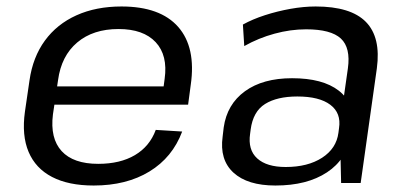

<svg xmlns="http://www.w3.org/2000/svg" viewBox="-20 -568 1252 596"><path d="M270.8 7.9Q192.7 7.9 141.6 -18.7Q90.5 -45.2 68.8 -96.4Q47.1 -147.6 57.4 -221.4L71.6 -318.6Q81.9 -390.7 119.3 -441.9Q156.6 -493.1 217.4 -520.5Q278.2 -547.9 357.1 -547.9Q477.4 -547.9 533.2 -484.4Q588.9 -420.8 572.1 -304.5L563.9 -243H132.1L140.3 -299.8H501.3L485 -277.6L491.1 -323.5Q501.3 -396.4 463.2 -437.1Q425 -477.9 348 -477.9Q269.1 -477.9 219.7 -436.2Q170.3 -394.5 160.2 -319.3L144.3 -212.7Q135.1 -138.5 171.4 -98.9Q207.7 -59.4 284.9 -59.4Q353.1 -59.4 399 -86.6Q444.8 -113.8 463.5 -164.8L545.5 -159.7Q515.4 -79.3 444 -35.7Q372.6 7.9 270.8 7.9Z M1034.8 -179.4 1059.9 -355.8Q1068.8 -419.8 1038.1 -448.4Q1007.3 -477 930.3 -477Q881.8 -477 832.3 -463.5Q782.8 -450.1 738.2 -425L734 -491.8Q763.9 -508.4 802.3 -520.8Q840.6 -533.2 881.8 -540.6Q923 -547.9 959.7 -547.9Q1068.8 -547.9 1115.8 -500Q1162.8 -452.1 1149.8 -355.8L1099.6 0H1038.9ZM834.9 7.9Q748.4 7.9 704.7 -32.1Q661.1 -72.2 671.1 -144.1L674.4 -172.3Q684.6 -244.3 740.4 -284.8Q796.2 -325.2 886.6 -325.2Q981.8 -325.2 1031.6 -286.6Q1081.5 -247.9 1071.4 -176.8L1067 -146.8Q1057 -73.8 995 -33Q933.1 7.9 834.9 7.9ZM866.9 -49.6Q935.4 -49.6 979.8 -78.3Q1024.2 -107.1 1030.5 -155.7L1032.4 -170.2Q1039.6 -216.9 1005.4 -242.7Q971.3 -268.5 902.9 -268.5Q840 -268.5 802.8 -245.2Q765.5 -221.9 758.1 -165.8L756.4 -153Q749 -103 778.4 -76.3Q807.8 -49.6 866.9 -49.6Z"/></svg>

Font: Pathway Extreme 8pt Thin 12pt
Style: Italic
Weight: 100
Italic angle: -8°
Version: Version 1.001;gftools[0.9.26]